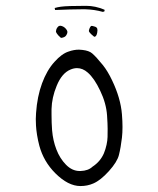

<svg xmlns="http://www.w3.org/2000/svg" viewBox="-20 -622 540 655"><path d="M330.6 -581.5Q334.5 -582 336.9 -584L336.4 -588.9Q305.2 -602.1 273.9 -602.1Q207.5 -602.1 187.5 -599.1Q176.8 -597.7 166.5 -594.7L168 -587.9Q226.1 -590.3 256.8 -590.3Q265.1 -590.3 271.5 -590.3Q302.7 -589.4 330.6 -581.5ZM312.5 -518.6Q312.5 -524.9 309.6 -527.8Q306.2 -531.2 296.4 -533.2Q294.9 -533.2 293.5 -533.7L290.5 -533.2Q284.7 -526.9 283.2 -516.6Q283.2 -516.6 283.2 -516.6Q283.2 -513.2 290.5 -505.9Q294.9 -501.5 301.3 -496.6Q305.7 -496.6 308.1 -500.5Q310.5 -504.4 311.5 -509.8Q312.5 -515.1 312.5 -518.6ZM206.5 -502.4Q210 -508.3 210 -512.7Q210 -516.1 207.5 -520Q201.2 -529.8 190.9 -533.2Q187.5 -534.2 186 -534.2Q181.2 -534.2 178.5 -531.5Q175.8 -528.8 174.3 -526.4Q171.4 -521.5 170.9 -514.6Q170.9 -514.6 170.9 -514.2Q170.9 -513.7 171.4 -512.2Q171.9 -510.7 174.3 -507.1Q176.8 -503.4 179.2 -501Q184.1 -496.6 188 -492.7Q202.1 -494.1 206.5 -502.4ZM168.5 -31.2Q212.4 12.7 254.4 12.7Q278.3 12.7 298.3 3.9Q323.2 -6.8 351.6 -38.3Q379.9 -69.8 385.7 -93.3Q392.1 -118.7 396 -152.3Q397.9 -168.9 397.9 -188.7Q397.9 -208.5 396 -231.9Q391.6 -287.1 362.3 -348.1Q347.2 -379.9 330.6 -400.4Q308.1 -428.2 294.4 -439.9Q283.7 -449.2 261.2 -451.7Q255.4 -452.6 249.5 -452.6Q231.9 -452.6 214.4 -446.3Q190.9 -439 166 -411.1Q140.1 -382.8 123.5 -337.9Q106.9 -293 103 -236.3Q102.1 -225.1 102.1 -215.8Q102.1 -206.5 102.8 -193.4Q103.5 -180.2 106.4 -161.6Q109.4 -143.1 114.3 -124.5Q128.9 -70.8 168.5 -31.2ZM295.4 -53.2 296.4 -54.2Q295.9 -53.7 295.4 -53.2ZM252 -38.6Q226.1 -38.6 205.1 -60.1Q184.1 -81.5 172.4 -112.1Q160.6 -142.6 157.7 -177.7Q155.8 -203.1 155.8 -231Q155.8 -239.7 155.8 -249.5Q156.7 -289.1 173.3 -329.1Q190.9 -372.6 220.7 -384.8Q231.9 -389.6 242.7 -389.6Q262.2 -389.6 279.3 -374.5Q301.8 -355 321.8 -312.5Q342.3 -270 345.2 -228.5Q347.2 -198.7 347.2 -182.6Q347.2 -166.5 346.9 -154.8Q346.7 -143.1 343.5 -128.2Q340.3 -113.3 334.5 -99.1Q322.3 -70.8 295.4 -53.2Q281.2 -39.6 254.9 -38.6Q253.4 -38.6 252 -38.6Z"/></svg>

Font: NaikaiFont
Style: ExtraLight
Weight: 200
Version: Version 1.89